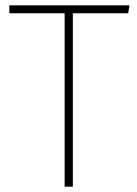

<svg xmlns="http://www.w3.org/2000/svg" viewBox="-20 -702 517 722"><path d="M467 -682 462 -652H254V0H223V-652H15V-682Z"/></svg>

Font: Firava
Style: Regular
Weight: 400
Designer: Carrois Corporate & Edenspiekermann AG
Foundry: Greg Finn Gibson
Version: Version 5.000